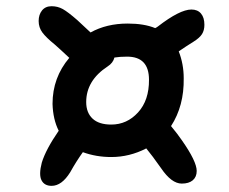

<svg xmlns="http://www.w3.org/2000/svg" viewBox="-20 -648 740 621"><path d="M147 -46.9Q123.5 -46.9 114.3 -64.9Q105 -83 115.2 -122.1Q128.4 -165 169.9 -225.1Q151.4 -261.7 149.9 -312Q149.9 -397 204.1 -460.9Q172.4 -490.7 157.2 -503.9Q129.4 -526.4 117.2 -542.7Q105 -559.1 105 -580.1Q105 -600.6 116 -614.3Q127 -627.9 147 -627.9Q166.5 -627.9 183.1 -618.7Q199.7 -609.4 230 -583Q236.3 -577.1 272.9 -543Q324.7 -571.8 393.1 -571.8Q446.3 -571.8 481.9 -557.1Q483.9 -557.6 490.2 -562Q561.5 -617.2 599.1 -617.2Q619.1 -617.2 630.1 -604.2Q641.1 -591.3 641.1 -567.9Q641.1 -549.8 633.3 -537.6Q625.5 -525.4 606 -513.2Q583 -499 558.1 -481.9Q574.2 -440.9 574.2 -395Q575.7 -305.7 533.2 -240.2Q555.7 -212.9 567.9 -194.8Q616.2 -126 616.2 -95.2Q616.2 -75.7 603.5 -64.9Q590.8 -54.2 567.9 -54.2Q534.7 -54.2 501 -104Q471.7 -145.5 453.1 -168Q398.9 -140.1 339.8 -140.1Q291 -140.1 248 -155.8Q226.6 -126 207 -90.8Q179.7 -46.9 147 -46.9ZM258.8 -317.9Q258.8 -283.7 279.3 -264.4Q299.8 -245.1 339.8 -245.1Q390.6 -245.1 426.5 -284.4Q462.4 -323.7 461.9 -390.1Q461.9 -464.8 391.1 -464.8Q367.2 -464.8 350.1 -461.9Q345.7 -444.3 328.1 -433.1Q258.8 -387.7 258.8 -317.9Z"/></svg>

Font: Shantell Sans Irregular
Style: Regular
Weight: 500
Designer: Stephen Nixon, Anya Danilova, Shantell Martin
Foundry: Arrow Type
Version: Version 1.006;[9816181b4]